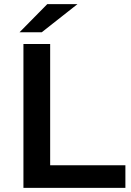

<svg xmlns="http://www.w3.org/2000/svg" viewBox="-20 -914 639 934"><path d="M94 -700H224V-110H590V0H94ZM210 -894H357L183 -757H75Z"/></svg>

Font: APTA Sans SemiBold
Style: Bold
Weight: 600
Version: Version 7.200